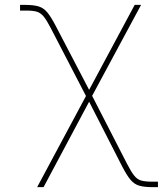

<svg xmlns="http://www.w3.org/2000/svg" viewBox="-20 -566 686 790"><path d="M132.8 204.1 337.9 -178.7H355.5L502.9 108.4Q520 141.6 532.7 157.2Q545.4 172.9 562.3 177.2Q579.1 181.6 609.4 181.6H629.9V204.1H609.4Q574.7 204.1 553.7 198.2Q532.7 192.4 517.1 173.8Q501.5 155.3 482.4 118.2L346.7 -147.5L159.2 204.1ZM336.9 -165 189.5 -449.2Q172.4 -482.4 159.7 -498Q147 -513.7 130.1 -518.3Q113.3 -522.9 83 -522.5H62.5V-545.9H83Q118.2 -545.9 138.9 -539.6Q159.7 -533.2 174.8 -514.9Q189.9 -496.6 209 -460L346.7 -196.3L534.2 -545.9H560.5L355.5 -165Z"/></svg>

Font: Inter Tight Thin
Style: Regular
Weight: 250
Designer: Rasmus Andersson
Foundry: rsms
Version: Version 3.004